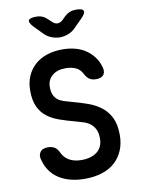

<svg xmlns="http://www.w3.org/2000/svg" viewBox="-102 -1018 804 1096"><g transform="rotate(-10 300.0 -470.0)"><path d="M398 -579Q385 -607 359.5 -619Q334 -631 300 -631Q250 -631 221.5 -606Q193 -581 193 -541Q193 -513 201 -495Q209 -477 223 -466Q237 -455 257 -448.5Q277 -442 300 -436Q349 -423 392.5 -407.5Q436 -392 468.5 -366.5Q501 -341 520 -302Q539 -263 539 -203Q539 -154 523 -115Q507 -76 477 -48Q447 -20 402.5 -5Q358 10 300 10Q255 10 217 0Q179 -10 150.5 -28.5Q122 -47 102.5 -74Q83 -101 74 -134Q63 -164 76 -184Q89 -204 122 -204Q141 -204 157 -196.5Q173 -189 185 -165Q199 -133 228 -116Q257 -99 300 -99Q329 -99 352 -106Q375 -113 391 -126Q407 -139 415.5 -158Q424 -177 424 -202Q424 -234 414.5 -254Q405 -274 388.5 -287.5Q372 -301 349 -308.5Q326 -316 300 -323Q254 -335 213 -349.5Q172 -364 142.5 -387Q113 -410 96 -446.5Q79 -483 79 -540Q79 -585 94.5 -622Q110 -659 139 -685.5Q168 -712 209 -726Q250 -740 300 -740Q340 -740 374 -731Q408 -722 434 -704.5Q460 -687 479 -662.5Q498 -638 507 -609Q519 -577 507 -558Q495 -539 461 -539Q440 -539 425 -548Q410 -557 398 -579ZM187 -950Q206 -950 222 -943Q238 -936 252 -922L268 -907Q284 -891 300 -891Q316 -891 332 -906L350 -924Q364 -937 380 -943.5Q396 -950 416 -950Q454 -950 459.5 -936Q465 -922 438 -895L391 -848Q372 -828 347 -819Q322 -810 300 -810Q278 -810 253 -819Q228 -828 209 -848L163 -895Q136 -923 141.5 -936.5Q147 -950 187 -950Z"/></g></svg>

Font: Maple Mono NL SemiBold
Style: Regular
Weight: 600
Monospace: yes
Designer: subframe7536
Version: Version 7.000